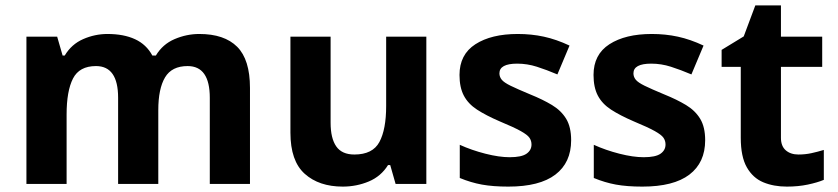

<svg xmlns="http://www.w3.org/2000/svg" viewBox="-20 -682 3107 712"><path d="M719 -556Q812 -556 859.5 -508.5Q907 -461 907 -356V0H758V-319.4Q758 -437 675.8 -437Q617 -437 592 -395Q567 -353 567 -273.5V0H418V-319.4Q418 -437 336 -437Q274.3 -437 250.6 -390.7Q227 -344.4 227 -257.4V0H78V-546H192L212.2 -476H220Q245 -518 288.5 -537Q332 -556 378.7 -556Q439 -556 481 -536.5Q523 -517 545 -476H558Q583 -518 627.5 -537Q672 -556 719 -556Z M1561 -546V0H1447L1427 -70H1419Q1393 -28 1347.5 -9Q1302 10 1251 10Q1163 10 1110 -37.5Q1057 -85 1057 -190V-546H1206V-227Q1206 -169 1227 -139Q1248 -109 1294 -109Q1362 -109 1387 -155.5Q1412 -202 1412 -289V-546Z M2098 -162Q2098 -79 2039.5 -34.5Q1981 10 1865 10Q1808 10 1767 2.5Q1726 -5 1685 -22V-145Q1729 -125 1780 -112Q1831 -99 1870 -99Q1914 -99 1932.5 -112Q1951 -125 1951 -146Q1951 -160 1943.5 -171Q1936 -182 1911 -196Q1886 -210 1833 -232Q1782 -254 1749 -275.5Q1716 -297 1700 -327.5Q1684 -358 1684 -404Q1684 -480 1743 -518Q1802 -556 1900 -556Q1951 -556 1997 -546Q2043 -536 2092 -513L2047 -406Q2007 -423 1971 -434.5Q1935 -446 1898 -446Q1865 -446 1848.5 -437Q1832 -428 1832 -410Q1832 -397 1840.5 -386.5Q1849 -376 1873.5 -364Q1898 -352 1946 -332Q1993 -313 2027 -292.5Q2061 -272 2079.5 -241.5Q2098 -211 2098 -162Z M2595 -162Q2595 -79 2536.5 -34.5Q2478 10 2362 10Q2305 10 2264 2.5Q2223 -5 2182 -22V-145Q2226 -125 2277 -112Q2328 -99 2367 -99Q2411 -99 2429.5 -112Q2448 -125 2448 -146Q2448 -160 2440.5 -171Q2433 -182 2408 -196Q2383 -210 2330 -232Q2279 -254 2246 -275.5Q2213 -297 2197 -327.5Q2181 -358 2181 -404Q2181 -480 2240 -518Q2299 -556 2397 -556Q2448 -556 2494 -546Q2540 -536 2589 -513L2544 -406Q2504 -423 2468 -434.5Q2432 -446 2395 -446Q2362 -446 2345.5 -437Q2329 -428 2329 -410Q2329 -397 2337.5 -386.5Q2346 -376 2370.5 -364Q2395 -352 2443 -332Q2490 -313 2524 -292.5Q2558 -272 2576.5 -241.5Q2595 -211 2595 -162Z M2941 -109Q2966 -109 2989 -114Q3012 -119 3035 -126V-15Q3011 -5 2975.5 2.5Q2940 10 2898 10Q2849 10 2810.5 -6Q2772 -22 2749.5 -61.5Q2727 -101 2727 -171V-434H2656V-497L2738 -547L2781 -662H2876V-546H3029V-434H2876V-171Q2876 -140 2894 -124.5Q2912 -109 2941 -109Z"/></svg>

Font: Noto Sans Lisu
Style: Regular
Weight: 400
Designer: Monotype Design Team. David Williams.
Foundry: Monotype Imaging Inc.
Version: Version 2.102